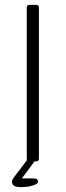

<svg xmlns="http://www.w3.org/2000/svg" viewBox="-20 -663 270 789"><path d="M100 -643H129Q140 -643 140 -631V-12Q140 0 129 0H122L70 70H108Q125 70 130.5 72.5Q136 75 136 84Q136 93 114 99.5Q92 106 65 106Q38 106 31.5 93.5Q25 81 37 66L91 -5Q90 -7 90 -12V-631Q90 -643 100 -643Z"/></svg>

Font: Rajdhani
Style: Regular
Weight: 400
Designer: Satya Rajpurohit, Jyotish Sonowal
Foundry: Indian Type Foundry
Version: Version 1.201 February 1, 2022